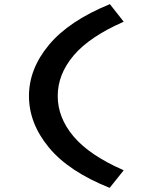

<svg xmlns="http://www.w3.org/2000/svg" viewBox="-20 -722 729 928"><path d="M510 186Q312 107 216 -9.5Q120 -126 120 -258Q120 -389 216.5 -505Q313 -621 511 -702L578 -617Q413 -545 336 -454Q259 -363 259 -258Q259 -153 336 -62Q413 29 578 101Z"/></svg>

Font: Lexend Zetta Medium
Style: Regular
Weight: 500
Designer: Bonnie Shaver-Troup, Thomas Jockin
Foundry: Lexend
Version: Version 1.007